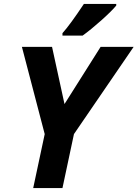

<svg xmlns="http://www.w3.org/2000/svg" viewBox="-20 -951 696 971"><path d="M306.2 -424.8 243.2 -713.9H90.8L206.1 -272.9L147.9 0H295.9L354 -272.9L655.8 -713.9H488.8ZM295.9 -783.2V-771H397.9C425.9 -791.2 457.5 -817 492.7 -848.4C527.8 -879.8 552.9 -904.6 567.9 -922.9V-931.2H404.3C357.7 -861.2 321.6 -811.8 295.9 -783.2Z"/></svg>

Font: OpenSans
Style: Bold Italic
Weight: 700
Italic angle: -12°
Foundry: Ascender Corporation
Version: Version 1.10; ttfautohint (v1.2) -l 8 -r 50 -G 200 -x 14 -D 